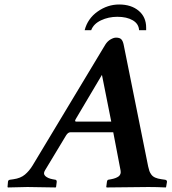

<svg xmlns="http://www.w3.org/2000/svg" viewBox="-20 -824 759 846"><path d="M315.9 -288.1H470.2L429.2 -494.1L314 -299.8Q307.1 -288.1 315.9 -288.1ZM632.8 -90.8Q635.7 -77.6 638.2 -70.6Q640.6 -63.5 646.7 -54.9Q652.8 -46.4 663.8 -41.5Q674.8 -36.6 691.9 -34.2L706.1 -32.2Q715.8 -31.2 715.8 -22.9L711.9 0L710 2Q672.9 0 633.8 0L450.2 2L448.2 0L451.2 -22.9Q452.6 -31.7 458 -32.2L469.2 -34.2Q490.7 -38.1 502.9 -46.9Q514.6 -56.2 511.2 -73.2L479 -241.2H290Q279.8 -241.2 271 -227.1L178.2 -73.2Q168.9 -58.1 179.9 -48.1Q190.9 -38.1 211.9 -34.2L223.1 -32.2Q230 -31.7 230 -22.9L227.1 0L225.1 2Q137.2 0 101.1 0L15.1 2L13.2 0L15.1 -22.9Q15.6 -31.2 24.9 -32.2L39.1 -34.2Q70.8 -38.6 89.8 -54.7Q108.9 -70.8 123.5 -94.7L443.8 -627Q453.6 -642.6 467.3 -650.4Q481 -658.2 491.2 -658.2Q507.3 -658.2 514.4 -650.9Q521.5 -643.6 524.9 -627ZM353 -690.9Q366.2 -742.2 410.2 -773.2Q454.1 -804.2 504.9 -804.2Q558.1 -804.2 591.1 -776.6Q624 -749 624 -702.1V-690.9H592.8Q591.3 -719.2 564.9 -734.6Q538.6 -750 497.1 -750Q458 -750 425 -734.4Q392.1 -718.8 381.8 -690.9Z"/></svg>

Font: Linux Libertine G
Style: Bold Italic
Weight: 700
Italic angle: -11.5°
Designer: Philipp H. Poll
Foundry: Philipp H. Poll
Version: Version 4.1.0